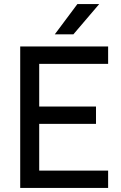

<svg xmlns="http://www.w3.org/2000/svg" viewBox="-20 -930 600 950"><path d="M80 -700H515V-614H174V-403H455V-317H174V-86H515V0H80ZM363 -910H471L343 -760H251Z"/></svg>

Font: PT Root UI Web Medium
Style: Regular
Weight: 500
Designer: Vitaly Kuzmin
Foundry: ParaType Ltd.
Version: Version 1.001W